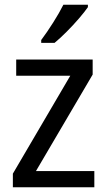

<svg xmlns="http://www.w3.org/2000/svg" viewBox="-20 -786 449 806"><path d="M376 0H34V-57L275 -468H48V-536H369V-473L131 -68H376ZM349 -756Q336 -737 311.5 -708.5Q287 -680 259 -652Q231 -624 209 -606H153V-618Q177 -650 203 -691Q229 -732 246 -766H349Z"/></svg>

Font: Noto Sans Tamil SemiCondensed
Style: Regular
Weight: 400
Width: 4
Designer: Jelle Bosma - Monotype Design Team
Foundry: Monotype Imaging Inc.
Version: Version 2.004; ttfautohint (v1.8.4.7-5d5b)